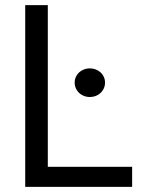

<svg xmlns="http://www.w3.org/2000/svg" viewBox="-20 -727 573 747"><path d="M78.1 -707H166V-78.1H494.1V0H78.1ZM270.5 -405.3Q270.5 -420.9 278.3 -433.6Q286.1 -446.3 299.8 -453.6Q313.5 -460.9 329.1 -460.9Q345.7 -460.9 359.4 -453.6Q373 -446.3 380.9 -433.6Q388.7 -420.9 388.7 -405.3Q388.7 -390.6 380.9 -377.4Q373 -364.3 359.4 -356.9Q345.7 -349.6 329.1 -349.6Q313.5 -349.6 299.8 -356.9Q286.1 -364.3 278.3 -377.4Q270.5 -390.6 270.5 -405.3Z"/></svg>

Font: Pretendard GOV Variable
Style: Regular
Weight: 400
Designer: Base glyphs from Inter by Rasmus Andersson; Hangul glyphs from Noto Sans CJK(Source Han Sans) by Jang Soo-young and Kang
Foundry: Kil Hyung-jin
Version: Version 1.307;Glyphs 3.2 (3192)